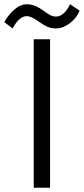

<svg xmlns="http://www.w3.org/2000/svg" viewBox="-90 -885 395 905"><path d="M171 -751H176C219 -751 271 -793 285 -835L240 -865C224 -829 199 -807 175 -807H172C130 -807 102 -865 35 -865C-12 -864 -51 -814 -70 -781L-31 -751C-15 -779 6 -809 37 -809H39C84 -803 114 -751 171 -751ZM69 -700V0H146V-700Z"/></svg>

Font: Mint Spirit
Style: Regular
Weight: 400
Designer: HARENDAL Hirwen
Foundry: Arkandis Digital Foundry.
Version: Version 1.004;FFEdit